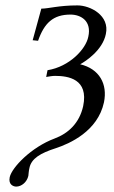

<svg xmlns="http://www.w3.org/2000/svg" viewBox="-20 -462 423 711"><path d="M40 229C60 229 80 212 85 189C86 182 86 173 89 160C96 125 130 105 186 87C238 70 342 24 365 -83C379 -151 348 -207 277 -224C297 -235 360 -276 372 -336C387 -405 314 -442 267 -442C197 -442 160 -430 133 -430L101 -313L121 -311C144 -377 177 -408 241 -408C280 -408 320 -384 307 -326C298 -280 237 -215 156 -202L151 -177C163 -179 174 -181 184 -181C232 -181 309 -170 288 -69C274 -6 233 32 182 51C96 83 24 158 16 194C10 222 30 229 40 229Z"/></svg>

Font: Libertinus Sans
Style: Italic
Weight: 400
Italic angle: -12°
Designer: Philipp H. Poll, Khaled Hosny
Foundry: Caleb Maclennan
Version: Version 7.050;RELEASE